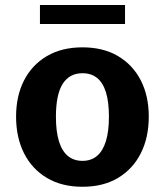

<svg xmlns="http://www.w3.org/2000/svg" viewBox="-20 -725 649 756"><path d="M304.8 10.4Q223.1 10.4 164.6 -24.5Q106 -59.4 74.6 -121.6Q43.3 -183.8 43.3 -265.8Q43.3 -347.2 74.7 -408.5Q106.2 -469.8 164.7 -504.2Q223.3 -538.6 304.8 -538.6Q386.2 -538.6 444.6 -504.2Q502.9 -469.8 534.4 -408.5Q565.8 -347.2 565.8 -265.8Q565.8 -183.8 534.5 -121.6Q503.1 -59.4 444.8 -24.5Q386.4 10.4 304.8 10.4ZM304.8 -91.6Q338.7 -91.6 361.8 -110.9Q384.9 -130.3 396.9 -168.8Q408.9 -207.3 408.9 -265.6Q408.9 -323.6 397.2 -361.5Q385.4 -399.4 362.3 -418.1Q339.1 -436.7 304.8 -436.7Q253.4 -436.7 226.8 -394.7Q200.2 -352.6 200.2 -265.6Q200.2 -207 212.2 -168.4Q224.2 -129.7 247.6 -110.6Q270.9 -91.6 304.8 -91.6ZM137.3 -630.4V-705.3H472.3V-630.4Z"/></svg>

Font: Comme
Style: Regular
Weight: 400
Designer: Vernon Adams
Foundry: Vernon Adams
Version: Version 1.000;gftools[0.9.27]